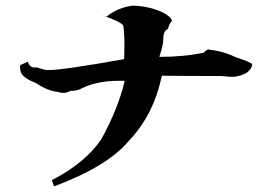

<svg xmlns="http://www.w3.org/2000/svg" viewBox="-20 -692 916 682"><path d="M172 -30 164 -52Q281 -112 339 -196Q400 -306 423 -405H402Q324 -405 270 -378Q255 -369 229 -369Q218 -362 205 -362Q195 -362 184 -366Q149 -369 108 -397Q63 -414 54 -435Q51 -448 51 -455Q51 -462 55 -462L79 -473Q85 -452 103 -452L110 -453Q139 -443 150 -443Q204 -443 421 -482L422 -532Q422 -573 418 -601Q408 -616 339 -639L357 -632Q398 -665 451 -672Q500 -671 541.5 -655Q583 -639 591 -619Q580 -605 577 -590Q561 -583 560 -556V-551Q560 -533 546 -490Q634 -490 704 -505Q716 -517 721 -517Q723 -517 724 -515Q768 -512 820 -488Q876 -469 876 -463Q870 -427 810 -419Q791 -419 767 -422Q644 -422 555 -423Q525 -282 437 -191Q362 -101 172 -30Z"/></svg>

Font: Xiangcui Kesong Xiangcui Kesong
Style: Regular
Weight: 400
Version: Version 1.501;March 28, 2024;FontCreator 14.0.0.2814 64-bit